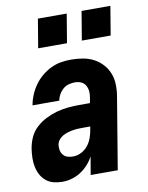

<svg xmlns="http://www.w3.org/2000/svg" viewBox="-84 -797 668 866"><g transform="rotate(-10 250.0 -364.0)"><path d="M132 8Q111 8 91.5 3Q72 -2 57 -14.5Q42 -27 33 -44Q24 -61 20 -80.5Q16 -100 16.5 -121Q17 -142 20 -162Q24 -188 35 -213Q46 -238 66.5 -257Q87 -276 112 -288.5Q137 -301 162.5 -308Q188 -315 214 -317.5Q240 -320 266 -320H315L319 -342Q322 -357 321 -372Q320 -387 313 -399.5Q306 -412 293 -418Q280 -424 264 -424Q250 -424 235.5 -420Q221 -416 209.5 -406Q198 -396 190.5 -382.5Q183 -369 181 -355H58Q62 -378 71.5 -401Q81 -424 95.5 -444.5Q110 -465 129.5 -481.5Q149 -498 171.5 -509Q194 -520 217.5 -524Q241 -528 264 -528Q292 -528 318.5 -523.5Q345 -519 368 -507Q391 -495 408.5 -475.5Q426 -456 435 -432Q444 -408 444.5 -380.5Q445 -353 440 -325L386 0H262L276 -82Q265 -62 249.5 -45Q234 -28 215 -16Q196 -4 174.5 2Q153 8 132 8ZM199 -96Q218 -96 236.5 -105.5Q255 -115 267.5 -131Q280 -147 286.5 -166Q293 -185 296 -204L298 -216H266Q254 -216 242 -215.5Q230 -215 218.5 -213Q207 -211 195 -207.5Q183 -204 172 -198Q161 -192 153 -182Q145 -172 143 -160Q141 -147 143.5 -134.5Q146 -122 154 -112.5Q162 -103 174 -99.5Q186 -96 199 -96ZM328 -604 350 -736H482L460 -604ZM128 -604 150 -736H282L260 -604Z"/></g></svg>

Font: Iosevka SS04 Extrabold
Style: Italic
Weight: 800
Italic angle: -9°
Monospace: yes
Designer: Belleve Invis
Foundry: Belleve Invis
Version: Version 19.0.0; ttfautohint (v1.8.4)